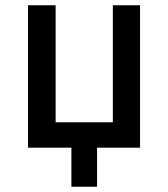

<svg xmlns="http://www.w3.org/2000/svg" viewBox="-20 -570 640 730"><path d="M251.5 -8.5H86.5V-550H191.5V-105H409V-550H512.5V-8.5H349V140H251.5Z"/></svg>

Font: JuliaMono SemiBold
Style: Regular
Weight: 600
Monospace: yes
Designer: cormullion
Foundry: corm
Version: Version 0.055; ttfautohint (v1.8.4)